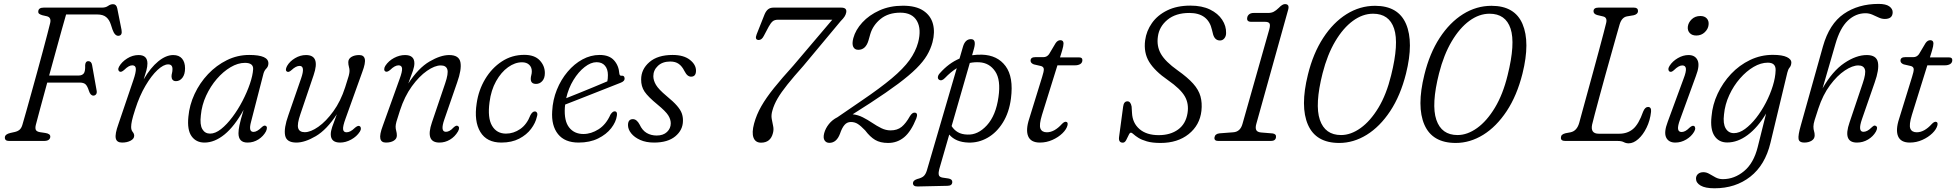

<svg xmlns="http://www.w3.org/2000/svg" viewBox="-20 -740 10270 1008"><path d="M181 -681Q182.5 -700 209.5 -700H515.5Q535 -700 547.5 -709Q560 -718 573.5 -718Q591 -718 595.5 -696.5L618 -583.5Q623.5 -553.5 602 -552Q582.5 -551 570.5 -585L562 -611Q554 -636.5 537.5 -650.2Q521 -664 491 -664H327Q318.5 -635 304.2 -583.8Q290 -532.5 272.8 -469.8Q255.5 -407 238 -343.5H393Q410.5 -343.5 419.5 -354.2Q428.5 -365 427 -398.5Q429 -419 443 -419Q460 -419 463.5 -398.5L487.5 -263.5Q489.5 -251 484 -244.5Q478.5 -238 470.5 -238Q455 -238 447 -262.5Q439 -288 429.2 -297.2Q419.5 -306.5 397.5 -306.5H228Q207.5 -231.5 191 -170.5Q174.5 -109.5 168 -84Q164 -67 168.2 -58Q172.5 -49 190.5 -46L217.5 -42Q244.5 -38 244 -22.5Q244 -13 236.2 -6.5Q228.5 0 209.5 0H27.5Q4.5 0 5.5 -19Q6.5 -35.5 34.5 -42L57 -47Q73 -50.5 82.8 -59Q92.5 -67.5 97.5 -84.5Q105.5 -111.5 117.8 -155.2Q130 -199 144.8 -252Q159.5 -305 174.8 -360.5Q190 -416 203.8 -467.2Q217.5 -518.5 228 -558.5Q238.5 -598.5 243.5 -619.5Q250 -648.5 226.5 -654.5L202.5 -660Q191 -663.5 185.5 -667.8Q180 -672 181 -681Z M610 -363.5Q603.5 -365.5 601.5 -372.8Q599.5 -380 605 -390Q619 -415 647.5 -433Q676 -451 707.5 -451Q754 -451 754 -406.5Q754 -390.5 748.5 -369.8Q743 -349 734.5 -323.5Q770 -384.5 810.8 -417.8Q851.5 -451 889.5 -451Q920 -451 935.8 -432.2Q951.5 -413.5 951.5 -381.5Q951.5 -350 937.8 -332Q924 -314 904 -314Q892 -314 886.2 -321Q880.5 -328 880.5 -338.5Q880.5 -347.5 883 -356.2Q885.5 -365 885.5 -377.5Q885.5 -402 863 -402Q838.5 -402 806.8 -372.5Q775 -343 743.8 -290Q712.5 -237 690 -166.5Q677 -126.5 672.8 -106.8Q668.5 -87 668.5 -73.5Q668.5 -57 676.5 -47.5Q684.5 -38 684.5 -27.5Q684.5 -11.5 665.8 -1.5Q647 8.5 621 8.5Q592.5 8.5 587.8 -14Q583 -36.5 601.5 -88L680.5 -320.5Q694 -360 693.2 -378.5Q692.5 -397 674.5 -397Q665.5 -397 655.5 -391.5Q645.5 -386 631.5 -372.5Q617.5 -360.5 610 -363.5Z M1298.5 -102.5Q1290.5 -73.5 1293.8 -60.5Q1297 -47.5 1311 -47.5Q1329 -47.5 1353 -71Q1366.5 -84 1374.5 -79.5Q1387 -74 1376.5 -50.5Q1363 -25 1337 -8.2Q1311 8.5 1279.5 8.5Q1232 8.5 1232 -40.5Q1232 -57 1237 -82Q1242 -107 1259 -163.5Q1211.5 -77 1159 -34.2Q1106.5 8.5 1053.5 8.5Q1009.5 8.5 985.8 -24.8Q962 -58 969 -127Q974.5 -188.5 1001.5 -246.5Q1028.5 -304.5 1072.2 -350.8Q1116 -397 1171.2 -424.2Q1226.5 -451.5 1288.5 -451.5Q1391 -451.5 1389 -406Q1388.5 -390.5 1378.2 -380.2Q1368 -370 1363.5 -354.5ZM1034.5 -135Q1028.5 -85.5 1042.2 -62Q1056 -38.5 1083 -38.5Q1110.5 -38.5 1140.8 -62.5Q1171 -86.5 1200.2 -125.5Q1229.5 -164.5 1253.2 -210.2Q1277 -256 1292 -300Q1307 -344 1309 -377Q1310.5 -410 1266 -410Q1229 -410 1190.5 -387.2Q1152 -364.5 1118.5 -325.8Q1085 -287 1062.2 -237.8Q1039.5 -188.5 1034.5 -135Z M1867.5 -78Q1874 -75 1874.5 -66.2Q1875 -57.5 1869 -48.5Q1853 -23.5 1824 -7.5Q1795 8.5 1765.5 8.5Q1716.5 8.5 1716.5 -35Q1716.5 -51 1724 -73.5Q1731.5 -96 1748.5 -140.5Q1695.5 -59 1638 -25.2Q1580.5 8.5 1536 8.5Q1484 8.5 1476.8 -29.2Q1469.5 -67 1494 -135.5L1561 -329Q1583.5 -394 1553 -394Q1534 -394 1511 -372.5Q1496 -359 1488 -363.5Q1474.5 -369.5 1487 -393.5Q1501 -418 1528.8 -434.5Q1556.5 -451 1586.5 -451Q1662.5 -451 1626.5 -345.5L1557 -140.5Q1539 -88 1545.5 -67Q1552 -46 1580 -46Q1611 -46 1651.5 -74.5Q1692 -103 1730.2 -155.8Q1768.5 -208.5 1792 -281.5Q1806.5 -325.5 1810.8 -341.8Q1815 -358 1815 -367.5Q1815 -378.5 1811.8 -389.5Q1808.5 -400.5 1808.5 -413.5Q1808.5 -431 1824.8 -441Q1841 -451 1866 -451Q1890.5 -451 1895.2 -430.2Q1900 -409.5 1882 -362L1794 -117Q1779.5 -77.5 1781.2 -61.5Q1783 -45.5 1799.5 -45.5Q1809 -45.5 1819.5 -50.8Q1830 -56 1844.5 -70Q1860 -82.5 1867.5 -78Z M2004 -364.5Q1997.5 -367.5 1997.2 -376.2Q1997 -385 2003 -394.5Q2020 -420.5 2048.8 -435.8Q2077.5 -451 2106.5 -451Q2155.5 -451 2155.5 -407.5Q2155.5 -391.5 2148 -369Q2140.5 -346.5 2123.5 -301.5Q2176.5 -383 2234.8 -417Q2293 -451 2338 -451Q2390 -451 2397.2 -413.2Q2404.5 -375.5 2380 -307L2313 -113.5Q2290 -48 2321 -48Q2329.5 -48 2339.2 -52.8Q2349 -57.5 2362 -71.5Q2375.5 -83.5 2383 -79Q2396.5 -72 2384.5 -50Q2368 -22 2342.2 -6.8Q2316.5 8.5 2287 8.5Q2211.5 8.5 2247.5 -97L2317 -302Q2335 -354.5 2328.5 -375.5Q2322 -396.5 2294 -396.5Q2262.5 -396.5 2221.5 -368Q2180.5 -339.5 2142.2 -286.8Q2104 -234 2080 -160.5Q2065.5 -117 2061.2 -100.8Q2057 -84.5 2057 -75Q2057 -64 2060.2 -52.8Q2063.5 -41.5 2063.5 -28.5Q2063.5 -11.5 2047.5 -1.5Q2031.5 8.5 2006 8.5Q1981.5 8.5 1976.8 -12.2Q1972 -33 1990 -80.5L2078 -325.5Q2092.5 -365 2090.8 -381Q2089 -397 2072.5 -397Q2053 -397 2028.5 -373Q2013 -360 2004 -364.5Z M2720.5 -413Q2683.5 -413 2647.2 -387Q2611 -361 2584.5 -313.8Q2558 -266.5 2550 -203.5Q2539 -121 2563.2 -79.8Q2587.5 -38.5 2636.5 -38.5Q2676 -38.5 2711 -62.5Q2746 -86.5 2765 -136Q2775.5 -155 2788 -155Q2795 -155 2799.2 -148Q2803.5 -141 2798.5 -126.5Q2791.5 -94.5 2768.2 -63.5Q2745 -32.5 2705.8 -12Q2666.5 8.5 2612 8.5Q2535.5 8.5 2501.8 -47.2Q2468 -103 2482.5 -197.5Q2492.5 -267 2527.2 -325Q2562 -383 2614.8 -417.5Q2667.5 -452 2732.5 -452Q2786.5 -452 2813.5 -423.2Q2840.5 -394.5 2840.5 -356.5Q2840.5 -329.5 2827 -314.5Q2813.5 -299.5 2794.5 -299.5Q2766 -299.5 2766.5 -326.5Q2766.5 -335.5 2769.2 -345Q2772 -354.5 2772 -365.5Q2772 -387 2758.2 -400Q2744.5 -413 2720.5 -413Z M3218.5 -132Q3214 -99.5 3188.8 -67Q3163.5 -34.5 3120 -13Q3076.5 8.5 3017.5 8.5Q2945 8.5 2909.5 -36Q2874 -80.5 2879 -156.5Q2882 -215.5 2903.5 -268.8Q2925 -322 2959.8 -363.2Q2994.5 -404.5 3037.8 -428Q3081 -451.5 3128 -451.5Q3178 -451.5 3203.2 -423.8Q3228.5 -396 3231.5 -354Q3233 -341.5 3242.5 -342.5Q3257.5 -344.5 3259 -330Q3261 -313.5 3237 -305Q3206.5 -293 3166.5 -277.2Q3126.5 -261.5 3084.8 -245Q3043 -228.5 3006.5 -214.2Q2970 -200 2947 -191Q2946 -183.5 2945.5 -175.5Q2941 -105 2968 -70.8Q2995 -36.5 3043 -36.5Q3083.5 -36.5 3122.8 -61.5Q3162 -86.5 3185 -138.5Q3196.5 -156 3207.5 -155.5Q3222.5 -154.5 3218.5 -132ZM3112 -413.5Q3082 -413.5 3049.5 -388.2Q3017 -363 2990.8 -320.2Q2964.5 -277.5 2952.5 -224.5Q2979.5 -235 3017.5 -250.5Q3055.5 -266 3095.8 -282.5Q3136 -299 3168.5 -313Q3171.5 -326 3171.5 -346Q3171.5 -377 3156 -395.2Q3140.5 -413.5 3112 -413.5Z M3427.5 -28.5Q3462 -28.5 3481.8 -47.2Q3501.5 -66 3501.5 -92.5Q3501.5 -113.5 3488 -134.8Q3474.5 -156 3432 -191Q3382 -232 3363.8 -259.2Q3345.5 -286.5 3346 -323Q3346 -376.5 3389.5 -414Q3433 -451.5 3511 -451.5Q3569 -451.5 3601.5 -426.2Q3634 -401 3634 -369Q3634 -337.5 3608 -337.5Q3598.5 -337.5 3590 -344.2Q3581.5 -351 3573 -367.5Q3561 -392 3543.5 -404.5Q3526 -417 3499 -417Q3458 -417 3434 -394.2Q3410 -371.5 3410 -340Q3410 -318 3423.8 -294.5Q3437.5 -271 3479.5 -236Q3515.5 -206.5 3534.2 -184.8Q3553 -163 3559.5 -144.5Q3566 -126 3565.5 -105.5Q3565 -57 3525.2 -24.2Q3485.5 8.5 3414 8.5Q3372 8.5 3341.2 -5.2Q3310.5 -19 3293.8 -40Q3277 -61 3277 -83Q3277 -114.5 3302.5 -114.5Q3323 -114.5 3338 -86Q3352 -55.5 3375 -42Q3398 -28.5 3427.5 -28.5Z M4038 -41.5Q4025.5 9 3975.5 9Q3946 9 3936 -17.2Q3926 -43.5 3939 -91.5Q3951.5 -138 3977 -182.5Q4002.5 -227 4043.5 -278Q4084.5 -329 4144 -394.5L4349.5 -636.5H4065Q4046.5 -636.5 4036.5 -628Q4026.5 -619.5 4016 -600.5L3990 -551.5Q3979 -529.5 3962.5 -530Q3941 -531 3952.5 -560L3994 -664.5Q4001 -681.5 4012 -690.8Q4023 -700 4041 -700H4396Q4428 -700 4422.5 -674Q4420.5 -663.5 4414.2 -653.5Q4408 -643.5 4393.5 -629L4197.5 -394Q4146.5 -337 4113.8 -296Q4081 -255 4062.2 -222.8Q4043.5 -190.5 4035 -159.5Q4028 -136 4031.5 -116.2Q4035 -96.5 4039 -78.2Q4043 -60 4038 -41.5Z M4307 -41Q4314 -66.5 4331.8 -88.8Q4349.5 -111 4376.5 -124.5L4505 -212.5Q4601.5 -278 4662 -328.8Q4722.5 -379.5 4754.8 -424.2Q4787 -469 4800 -516.5Q4818.5 -587 4793.8 -630.2Q4769 -673.5 4707 -673.5Q4644 -673.5 4603.5 -640.8Q4563 -608 4549 -561L4539.5 -527.5Q4525 -478.5 4486 -478.5Q4467 -478.5 4459.5 -494.2Q4452 -510 4460 -540Q4471.5 -583 4507.2 -622Q4543 -661 4597.5 -685.5Q4652 -710 4720.5 -710Q4788.5 -710 4827.5 -684Q4866.5 -658 4878 -614.5Q4889.5 -571 4875.5 -518Q4866 -482.5 4846.5 -449.5Q4827 -416.5 4790.8 -380.5Q4754.5 -344.5 4695.8 -300.5Q4637 -256.5 4549.5 -199.5L4456.5 -140Q4484.5 -137 4510 -124Q4535.5 -111 4559.2 -95Q4583 -79 4606.8 -67.2Q4630.5 -55.5 4655.5 -55.5Q4691 -55.5 4713.8 -74.2Q4736.5 -93 4757 -130Q4770 -151 4784 -148.5Q4801 -146 4790.5 -118Q4763 -49.5 4726.8 -19.5Q4690.5 10.5 4642.5 10.5Q4601.5 10.5 4574.5 -5.5Q4547.5 -21.5 4522 -55.5Q4499.5 -79 4483.5 -89.2Q4467.5 -99.5 4447 -99.5Q4427 -99.5 4413.8 -84.2Q4400.5 -69 4390 -38Q4372 10 4334 10Q4317.5 10 4309 -3Q4300.5 -16 4307 -41Z M4940.5 -330Q4923.5 -312.5 4910 -321.5Q4902.5 -326.5 4904 -336.5Q4905.5 -346.5 4914.5 -356Q4961 -408.5 5017.5 -432.5L5035.5 -494.5Q5047 -534.5 5077.5 -534.5Q5107 -534.5 5093.5 -485.5L5083.5 -450Q5108 -453.5 5135 -453Q5216.5 -450.5 5259.2 -393Q5302 -335.5 5287.5 -223Q5278 -149.5 5245.2 -96.8Q5212.5 -44 5164.8 -16.8Q5117 10.5 5064 8.5Q4997.5 6.5 4963.5 -33.5L4911 148.5Q4906.5 165 4908.5 177.2Q4910.5 189.5 4928.5 192.5L4959 197Q4979.5 200.5 4979.5 215Q4979.5 235 4955 235.5L4798 239Q4773 239.5 4773 221.5Q4773 207.5 4795 200Q4819.5 194 4829.8 184.2Q4840 174.5 4846 155L5003 -382Q4971.5 -362.5 4940.5 -330ZM5058 -33.5Q5114 -30.5 5161.2 -82.2Q5208.5 -134 5222 -230.5Q5235 -320.5 5204.8 -365.2Q5174.5 -410 5122 -413Q5096 -414.5 5071.5 -409.5L4976 -78Q4989 -57.5 5008.8 -46Q5028.5 -34.5 5058 -33.5Z M5446.5 -393 5407.5 -402Q5390.5 -408.5 5390.5 -421.5Q5390.5 -440 5415.5 -440H5458Q5476 -440 5487.5 -455.5L5522 -513.5Q5532.5 -529 5547 -529Q5563.5 -529 5563.5 -511.5Q5563.5 -499.5 5556 -474L5545 -438.5H5646.5Q5662.5 -438.5 5662.5 -424.5Q5662.5 -411 5651.8 -404Q5641 -397 5623 -397H5531.5L5450.5 -137Q5434.5 -85 5442.2 -65.2Q5450 -45.5 5476 -45.5Q5515.5 -45.5 5555 -89Q5567.5 -102 5576.5 -100.5Q5588 -99 5584.5 -82.5Q5579.5 -61.5 5558 -40.5Q5536.5 -19.5 5505.2 -5.5Q5474 8.5 5439.5 8.5Q5392 8.5 5378 -24.5Q5364 -57.5 5383.5 -117L5451.5 -337Q5460.5 -365 5460 -376.8Q5459.5 -388.5 5446.5 -393Z M6073 10.5Q6029 10.5 6001 2.2Q5973 -6 5956.5 -16.5Q5940 -27 5931.2 -35.2Q5922.5 -43.5 5917 -43.5Q5911 -43.5 5905.2 -30.2Q5899.5 -17 5892.2 -4Q5885 9 5875 9Q5851.5 9 5855 -20L5876.5 -180.5Q5880 -208 5899 -208Q5916 -208 5921 -180.5L5923 -147.5Q5925.5 -94 5962.5 -62.2Q5999.5 -30.5 6063 -30.5Q6124.5 -30.5 6165 -60Q6205.5 -89.5 6214.5 -146Q6222.5 -195.5 6200.2 -234.2Q6178 -273 6112 -319Q6043 -366.5 6013.2 -415Q5983.5 -463.5 5992 -528.5Q5998.5 -577.5 6027.8 -619Q6057 -660.5 6108 -685.5Q6159 -710.5 6229.5 -710.5Q6290.5 -710.5 6332.5 -690Q6374.5 -669.5 6396.2 -636.5Q6418 -603.5 6417 -566.5Q6417 -550 6408 -538.8Q6399 -527.5 6385 -527.5Q6358.5 -527.5 6349 -558.5L6343 -582.5Q6323.5 -672 6224 -672Q6152.5 -672 6109.2 -636.2Q6066 -600.5 6059 -548.5Q6051.5 -498 6074.8 -457.2Q6098 -416.5 6162 -371Q6215 -333.5 6244 -301Q6273 -268.5 6282.5 -234.2Q6292 -200 6287.5 -158Q6279 -83 6220.8 -36.2Q6162.5 10.5 6073 10.5Z M6549 -625.5Q6523.5 -625.5 6528 -648Q6529.5 -658 6538.2 -665Q6547 -672 6562 -672H6638Q6654.5 -672 6666.8 -678.2Q6679 -684.5 6694 -699Q6712.5 -718.5 6726 -718.5Q6751 -718.5 6743 -689.5L6575.5 -89Q6570 -69.5 6575 -58Q6580 -46.5 6600.5 -44.5L6661.5 -39.5Q6681 -36.5 6679 -20Q6677 0 6652 0H6376Q6353.5 0 6356 -18.5Q6359 -37.5 6382.5 -40L6454.5 -45.5Q6491.5 -48 6503 -89.5L6643.5 -585Q6650 -608.5 6644.8 -617Q6639.5 -625.5 6621 -625.5Z M7199 -709.5Q7321 -709.5 7361.8 -614Q7402.5 -518.5 7361.5 -353.5Q7332.5 -238 7278.5 -156.5Q7224.5 -75 7155.2 -32.2Q7086 10.5 7011 10.5Q6888.5 10.5 6846.8 -85Q6805 -180.5 6846.5 -348Q6874 -460 6926.8 -541Q6979.5 -622 7049.5 -665.8Q7119.5 -709.5 7199 -709.5ZM7283.5 -345Q7325 -511.5 7299 -589.8Q7273 -668 7188.5 -668Q7134 -668 7082.8 -630.5Q7031.5 -593 6990 -523Q6948.5 -453 6923.5 -355Q6882 -191 6909.2 -111Q6936.5 -31 7020.5 -31Q7072 -31 7123.2 -67.8Q7174.5 -104.5 7216.8 -174.5Q7259 -244.5 7283.5 -345Z M7810.5 -709.5Q7932.5 -709.5 7973.2 -614Q8014 -518.5 7973 -353.5Q7944 -238 7890 -156.5Q7836 -75 7766.8 -32.2Q7697.5 10.5 7622.5 10.5Q7500 10.5 7458.2 -85Q7416.5 -180.5 7458 -348Q7485.5 -460 7538.2 -541Q7591 -622 7661 -665.8Q7731 -709.5 7810.5 -709.5ZM7895 -345Q7936.5 -511.5 7910.5 -589.8Q7884.5 -668 7800 -668Q7745.5 -668 7694.2 -630.5Q7643 -593 7601.5 -523Q7560 -453 7535 -355Q7493.5 -191 7520.8 -111Q7548 -31 7632 -31Q7683.5 -31 7734.8 -67.8Q7786 -104.5 7828.2 -174.5Q7870.5 -244.5 7895 -345Z M8472.5 0H8198Q8172.5 0 8175 -19Q8175 -34.5 8199 -40.5L8225.5 -45.5Q8259 -52.5 8271 -95.5Q8276 -114.5 8287.5 -156.2Q8299 -198 8313.8 -252.2Q8328.5 -306.5 8344.5 -364.2Q8360.5 -422 8374.5 -474.8Q8388.5 -527.5 8398.8 -566.2Q8409 -605 8412.5 -620Q8419 -648 8397 -653.5L8365.5 -661Q8346 -666.5 8346 -681Q8346 -700 8372 -700H8558Q8579.5 -700 8579.5 -682.5Q8579.5 -673.5 8573 -667.8Q8566.5 -662 8557 -660L8521.5 -654Q8494 -649 8483 -611.5Q8478 -594.5 8466.5 -553.8Q8455 -513 8439.8 -458.8Q8424.5 -404.5 8408.2 -346Q8392 -287.5 8377.5 -233.8Q8363 -180 8352.5 -140.5Q8342 -101 8338.5 -85.5Q8329 -38 8373.5 -38H8481Q8524 -38 8553.5 -62.8Q8583 -87.5 8606.5 -154Q8616.5 -178.5 8632 -178.5Q8650.5 -178.5 8648 -153Q8643 -107.5 8624.5 -69.8Q8606 -32 8580.8 -9.8Q8555.5 12.5 8530.5 12.5Q8516.5 12.5 8504.8 6.2Q8493 0 8472.5 0Z M8885.5 -553.5Q8863.5 -553.5 8851.2 -566.5Q8839 -579.5 8841 -599.5Q8843.5 -621.5 8861.5 -638.8Q8879.5 -656 8907 -656Q8929 -656 8940.8 -643Q8952.5 -630 8950 -609.5Q8948 -588 8930 -570.8Q8912 -553.5 8885.5 -553.5ZM8801 -114.5Q8787.5 -78.5 8789.8 -62.8Q8792 -47 8808.5 -47Q8817.5 -47 8827.8 -52.2Q8838 -57.5 8851 -70.5Q8865.5 -83 8873.5 -78.5Q8879 -76 8879.8 -67.5Q8880.5 -59 8874 -48Q8859.5 -23.5 8832.5 -7.5Q8805.5 8.5 8775.5 8.5Q8740 8.5 8727.2 -18.5Q8714.5 -45.5 8735.5 -100.5L8819 -327.5Q8833 -363.5 8831 -380Q8829 -396.5 8812 -396.5Q8793.5 -396.5 8768.5 -372Q8762.5 -366.5 8757 -364Q8751.5 -361.5 8746 -364Q8740 -367 8739.2 -375.5Q8738.5 -384 8745 -394Q8760.5 -418.5 8788.5 -434.8Q8816.5 -451 8844.5 -451Q8879.5 -451 8892.2 -423.8Q8905 -396.5 8883.5 -341Z M9275 9.5Q9247 126.5 9169.2 187.5Q9091.5 248.5 8981 248.5Q8932.5 248.5 8908.2 234.2Q8884 220 8884 198Q8884 182.5 8894.8 173.2Q8905.5 164 8923 164Q8939 164 8954.5 173.2Q8970 182.5 8987 191.5Q9004 200.5 9025 200.5Q9085.5 200.5 9136.2 158.5Q9187 116.5 9208 32L9252 -144Q9208 -70.5 9155.2 -31.2Q9102.5 8 9048 8Q9003.5 8 8980.8 -26.8Q8958 -61.5 8965.5 -128.5Q8970.5 -190 8997.5 -247.8Q9024.5 -305.5 9068 -351.8Q9111.5 -398 9167.8 -425Q9224 -452 9287.5 -452Q9337 -452 9361.2 -440.2Q9385.5 -428.5 9384.5 -410Q9383.5 -395 9375.5 -385.5Q9367.5 -376 9363.5 -359ZM9031 -139Q9025 -91 9039.8 -66Q9054.5 -41 9083 -41Q9111.5 -41 9141.5 -63Q9171.5 -85 9199.8 -121Q9228 -157 9250.8 -200.8Q9273.5 -244.5 9287.2 -289Q9301 -333.5 9302 -371Q9303.5 -411 9261 -411Q9224.5 -411 9186.5 -388.8Q9148.5 -366.5 9115 -328.2Q9081.5 -290 9058.8 -241Q9036 -192 9031 -139Z M9526.5 -170.5Q9513 -130 9506.8 -109.5Q9500.5 -89 9500.5 -75.5Q9500.5 -61 9503.8 -51.2Q9507 -41.5 9507 -29Q9507 -11.5 9491.2 -1.5Q9475.5 8.5 9452 8.5Q9426 8.5 9422.5 -10Q9419 -28.5 9434.5 -82.5L9550.5 -496.5Q9584 -615 9660 -667.2Q9736 -719.5 9842.5 -719.5Q9880.5 -719.5 9898.5 -706.8Q9916.5 -694 9916.5 -676Q9916.5 -640.5 9875 -640.5Q9859 -640.5 9843 -648Q9827 -655.5 9810 -663Q9793 -670.5 9774 -670.5Q9722.5 -670.5 9681.2 -631.8Q9640 -593 9616 -509L9548.5 -276Q9600 -366.5 9662.5 -408.8Q9725 -451 9780.5 -451Q9831.5 -451 9839 -413Q9846.5 -375 9822 -306.5L9755 -113.5Q9732.5 -48 9763 -48Q9772 -48 9782.5 -53Q9793 -58 9806 -71Q9812.5 -77 9817.5 -79.8Q9822.5 -82.5 9828 -79Q9841 -72.5 9828.5 -49Q9814 -23.5 9787.2 -7.5Q9760.5 8.5 9729 8.5Q9653.5 8.5 9690 -97L9759 -302Q9777.5 -355.5 9770.5 -376Q9763.5 -396.5 9736 -396.5Q9705.5 -396.5 9665.2 -369.8Q9625 -343 9587.5 -292.5Q9550 -242 9526.5 -170.5Z M10013.5 -393 9974.5 -402Q9957.5 -408.5 9957.5 -421.5Q9957.5 -440 9982.5 -440H10025Q10043 -440 10054.5 -455.5L10089 -513.5Q10099.5 -529 10114 -529Q10130.5 -529 10130.5 -511.5Q10130.5 -499.5 10123 -474L10112 -438.5H10213.5Q10229.5 -438.5 10229.5 -424.5Q10229.5 -411 10218.8 -404Q10208 -397 10190 -397H10098.5L10017.5 -137Q10001.5 -85 10009.2 -65.2Q10017 -45.5 10043 -45.5Q10082.5 -45.5 10122 -89Q10134.5 -102 10143.5 -100.5Q10155 -99 10151.5 -82.5Q10146.5 -61.5 10125 -40.5Q10103.5 -19.5 10072.2 -5.5Q10041 8.5 10006.5 8.5Q9959 8.5 9945 -24.5Q9931 -57.5 9950.5 -117L10018.5 -337Q10027.5 -365 10027 -376.8Q10026.5 -388.5 10013.5 -393Z"/></svg>

Font: Fraunces 72pt S100 Light
Style: Italic
Weight: 300
Italic angle: -16°
Version: Version 1.000; ttfautohint (v1.8.3)